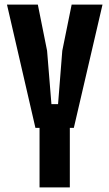

<svg xmlns="http://www.w3.org/2000/svg" viewBox="-20 -820 479 840"><path d="M153 0V-260.5H135L10.5 -800H145.5L186 -598L205 -364.5H234L252.5 -598L293.5 -800H428.5L303 -260.5H285.5V0Z"/></svg>

Font: Big Shoulders Text Thin ExtraBold
Style: Regular
Weight: 800
Version: Version 2.002